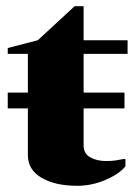

<svg xmlns="http://www.w3.org/2000/svg" viewBox="-20 -590 447 620"><path d="M230 10Q158 10 114 -16Q70 -42 70 -89V-240H5V-291H70V-416H5V-435L102 -460L221 -570H250V-460H392V-416H250V-291H382V-240H250V-120Q250 -94 271.5 -82Q293 -70 322 -70Q340 -70 353.5 -72Q367 -74 382 -77L385 -75V-53Q365 -28 320.5 -9Q276 10 230 10Z"/></svg>

Font: Spectral ExtraBold
Style: Regular
Weight: 800
Designer: Jean-Baptiste Levee
Foundry: Production Type
Version: Version 2.001